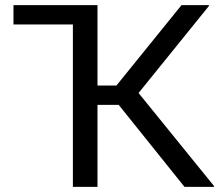

<svg xmlns="http://www.w3.org/2000/svg" viewBox="-20 -731 860 751"><path d="M444.3 -320.8H361.3V0H265.1V-635.3H32.7V-710.9H361.3V-396.5H435.5L689.9 -710.9H796.4L797.9 -708.5L522 -367.2L817.9 -2.4L816.4 0H701.7Z"/></svg>

Font: GeogebraSans
Style: Regular
Weight: 400
Designer: Google
Version: Version 1.100140; 2013